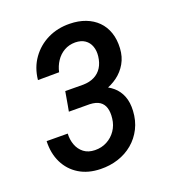

<svg xmlns="http://www.w3.org/2000/svg" viewBox="-106 -621 647 715"><g transform="rotate(-20 217.0 -264.0)"><path d="M227.1 -252 138.2 -252.4 147.9 -308.1 219.2 -307.6Q244.6 -308.1 263.4 -317.6Q282.2 -327.1 293.5 -345Q304.7 -362.8 307.6 -388.2Q310.1 -409.7 303.7 -427.2Q297.4 -444.8 282.5 -455.1Q267.6 -465.3 244.6 -465.8Q219.7 -465.8 200.2 -454.6Q180.7 -443.4 168 -424.1Q155.3 -404.8 150.4 -381.8L66.4 -381.3Q71.3 -429.2 96.7 -464.8Q122.1 -500.5 161.6 -519.8Q201.2 -539.1 249 -538.1Q283.2 -537.6 310.8 -527.1Q338.4 -516.6 357.7 -497.3Q377 -478 386.5 -450.4Q396 -422.9 394 -388.2Q392.1 -355 377.4 -329.6Q362.8 -304.2 339.4 -286.9Q315.9 -269.5 286.9 -260.7Q257.8 -252 227.1 -252ZM144.5 -286.6 220.7 -286.1Q252 -285.2 278.1 -276.6Q304.2 -268.1 323.2 -251.7Q342.3 -235.4 352.1 -210.7Q361.8 -186 359.9 -152.8Q357.9 -114.7 342.5 -84.2Q327.1 -53.7 301.5 -32.2Q275.9 -10.7 242.9 0Q210 10.7 172.9 9.8Q124 8.8 88.9 -12.7Q53.7 -34.2 35.4 -71.5Q17.1 -108.9 19 -156.7L102.5 -156.2Q101.1 -132.3 108.9 -111.3Q116.7 -90.3 133.8 -77.1Q150.9 -64 177.2 -63.5Q203.6 -63 225.1 -74.5Q246.6 -85.9 260.5 -106.2Q274.4 -126.5 277.3 -152.3Q280.3 -176.3 275.1 -193.6Q270 -210.9 255.9 -220.5Q241.7 -230 216.8 -231L134.3 -231.4Z"/></g></svg>

Font: Roboto Condensed
Style: Italic
Weight: 400
Italic angle: -12°
Designer: Christian Robertson
Foundry: Google
Version: Version 3.0